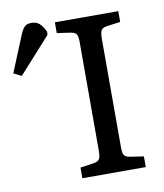

<svg xmlns="http://www.w3.org/2000/svg" viewBox="-243 -783 725 849"><g transform="rotate(-10 119.5 -358.0)"><path d="M-127 -492.2 -162.1 -509.8 -95.2 -672.9Q-85.9 -695.3 -75.4 -705.6Q-64.9 -715.8 -45.9 -715.8Q-22.5 -715.8 -8.3 -702.9Q5.9 -689.9 17.1 -665L16.1 -650.9ZM58.1 0V-47.9L120.1 -57.1Q140.1 -60.5 145.5 -71.5Q150.9 -82.5 150.9 -107.9V-596.2Q150.9 -621.1 145 -630.4Q139.2 -639.6 118.2 -643.1L58.1 -651.9V-700.2H342.8V-651.9L279.8 -643.1Q260.7 -640.1 255.4 -628.9Q250 -617.7 250 -591.8V-104Q250 -79.6 255.9 -70.1Q261.7 -60.5 282.2 -57.1L342.8 -47.9V0Z"/></g></svg>

Font: Literata Book
Style: Regular
Weight: 400
Designer: Latin by Veronika Burian and Jose Scaglione. Greek by Irene Vlachou. Cyrillic by Vera Evstafieva
Foundry: TypeTogether
Version: Version 2.003;PS 002.003;hotconv 1.0.88;makeotf.lib2.5.64775